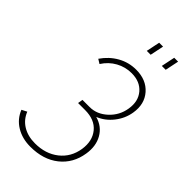

<svg xmlns="http://www.w3.org/2000/svg" viewBox="-280 -996 1083 1083"><g transform="rotate(45 261.5 -454.5)"><path d="M284 -837 301 -919H332L315 -837ZM404 -837 421 -919H452L435 -837ZM202 10Q137 10 88.5 -19.5Q40 -49 19 -102L50 -118Q68 -72 109 -47Q150 -22 207 -22Q291 -22 348 -67Q405 -112 417 -188Q428 -261 389.5 -308Q351 -355 274 -355H218L223 -385H280Q338 -385 385 -428.5Q432 -472 442 -535Q453 -602 416.5 -645Q380 -688 313 -688Q263 -688 219.5 -664Q176 -640 148 -596L122 -612Q157 -663 207.5 -691.5Q258 -720 317 -720Q398 -720 443.5 -668Q489 -616 476 -537Q467 -482 431.5 -437Q396 -392 346 -372Q406 -355 434.5 -304.5Q463 -254 452 -186Q438 -96 371.5 -43Q305 10 202 10Z"/></g></svg>

Font: Raleway-v4020 ExtraLight
Style: Italic
Weight: 275
Italic angle: -12°
Designer: Matt McInerney, Pablo Impallari, Rodrigo Fuenzalida
Foundry: Matt McInerney, Pablo Impallari, Rodrigo Fuenzalida
Version: Version 4.020;PS 004.020;hotconv 1.0.88;makeotf.lib2.5.64775